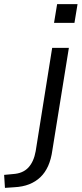

<svg xmlns="http://www.w3.org/2000/svg" viewBox="-135 -718 396 931"><path d="M127 -607 142 -698H241L226 -607ZM-111 193 -115 130 -72 126Q-24 123 2.5 94.5Q29 66 38 15L118 -486H199L119 10Q113 54 98.5 86.5Q84 119 61 141Q38 163 6.5 175.5Q-25 188 -67 190Z"/></svg>

Font: Nunito Sans 12pt ExtraLight 12pt
Style: Italic
Weight: 400
Italic angle: -9°
Version: Version 3.101;gftools[0.9.27]